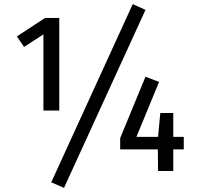

<svg xmlns="http://www.w3.org/2000/svg" viewBox="-20 -831 955 933"><path d="M625 -811 229 55 291 82 687 -783ZM268 -294V-744H199L62 -654L97 -603L191 -664V-294ZM873 -166H822V-282H759L748 -166H643L753 -433L687 -458L564 -160V-105H747L748 0H822V-105H873Z"/></svg>

Font: Glow Sans SC Condensed Medium
Style: Regular
Weight: 600
Width: 3
Designer: Ryoko NISHIZUKA (kana, bopomofo & ideographs); Paul D. Hunt (Latin, Greek & Cyrillic); Sandoll Communications, Soo-young
Version: Version 0.93